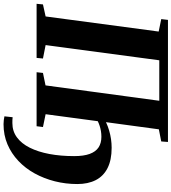

<svg xmlns="http://www.w3.org/2000/svg" viewBox="38 -821 970 1086"><g transform="rotate(90 523.0 -278.0)"><path d="M682 187Q672 187 659 185.5Q646 184 638 182L643 135.5Q649.5 136.5 658.5 136.8Q667.5 137 676 137Q722 137 757 111.2Q792 85.5 815.5 38.5Q839 -8.5 851 -72.2Q863 -136 863 -212.5Q863 -266.5 850.5 -300.5Q838 -334.5 813.8 -350.5Q789.5 -366.5 754 -366.5Q736.5 -366.5 720.8 -363.8Q705 -361 691.2 -356.5Q677.5 -352 665.5 -346L626 -51L698.5 -36L694 0H388.5L392.5 -36L463 -50.5L550 -694H321L235 -51L311 -36L307.5 0H1.5L5 -36L73 -51L158.5 -690.5L88 -705L92.5 -743H783L780 -705L711.5 -691.5L671 -392.5Q694.5 -403.5 718.8 -410.5Q743 -417.5 767.2 -421Q791.5 -424.5 815.5 -424.5Q885.5 -424.5 931 -401.2Q976.5 -378 998.8 -334.5Q1021 -291 1021 -230Q1021 -164.5 1005.5 -103.2Q990 -42 961 10.8Q932 63.5 890.2 103Q848.5 142.5 796.2 164.8Q744 187 682 187Z"/></g></svg>

Font: Merriweather 72pt ExtraBold
Style: Italic
Weight: 800
Italic angle: -7.8°
Version: Version 2.101